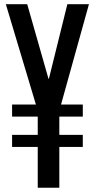

<svg xmlns="http://www.w3.org/2000/svg" viewBox="-20 -879 444 899"><path d="M36.6 -190.9H367.7V-247.6H242.2V-333H367.7V-389.6H36.6V-333H179.2V-247.6H36.6ZM156.7 0H257.8V-360.8L396.5 -859.4H295.4L209 -510.3H207L107.4 -859.4H7.3L156.7 -360.8Z"/></svg>

Font: Antonio
Style: Regular
Weight: 400
Designer: Vernon Adams
Foundry: Vernon Adams
Version: Version 1.002